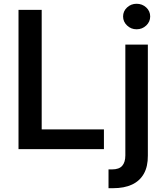

<svg xmlns="http://www.w3.org/2000/svg" viewBox="-20 -779 862 1003"><path d="M76.7 0V-727.5H197.8V-103H522.9V0ZM634.8 -545.9H752.4V33.7Q752.9 90.8 731.4 128.7Q710 166.5 669.4 185.3Q628.9 204.1 570.8 204.1H546.9V106H564.9Q602.1 106 618.4 87.2Q634.8 68.4 634.8 32.7ZM693.4 -626Q664.6 -626 643.8 -645.8Q623 -665.5 623 -692.9Q623 -720.7 643.8 -740Q664.6 -759.3 693.4 -759.3Q723.1 -759.3 743.9 -740Q764.6 -720.7 764.6 -692.9Q764.6 -665.5 743.9 -645.8Q723.1 -626 693.4 -626Z"/></svg>

Font: Inter Cardless
Style: Medium
Weight: 500
Designer: Rasmus Andersson
Foundry: rsms
Version: Version 4.001;git-9221beed3